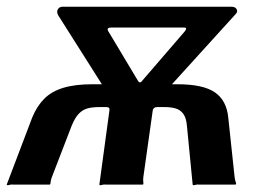

<svg xmlns="http://www.w3.org/2000/svg" viewBox="-22 -550 789 572"><path d="M-2 0 74 -200Q88 -234 110 -256Q132 -278 167 -288.5Q202 -299 254 -299H506Q583 -299 618 -275Q653 -251 658 -200L677 -22Q678 -13 680.5 -7Q683 -1 679 0H574Q565 -1 559 1Q553 3 552 0L535 -174Q533 -199 524 -211Q515 -223 501 -227Q487 -231 468 -231H446Q435 -231 433 -221L405 -22Q404 -13 405 -6.5Q406 0 403 0H296Q287 -1 281 1Q275 3 274 0L304 -221Q306 -231 295 -231H273Q253 -231 238.5 -227Q224 -223 212.5 -211Q201 -199 191 -174L132 -21Q129 -12 128.5 -5.5Q128 1 125 0H20Q11 -1 5 1Q-1 3 -2 0ZM388 -311Q391 -305 394.5 -304.5Q398 -304 403 -311L528 -456Q538 -468 526 -468H310Q295 -468 300 -458ZM310 -254 151 -505Q146 -515 150.5 -522.5Q155 -530 165 -530H667Q679 -530 683 -522.5Q687 -515 680 -508L454 -259Z"/></svg>

Font: Libre Franklin SemiBold
Style: Italic
Weight: 600
Italic angle: -8°
Designer: Pablo Impallari, Rodrigo Fuenzalida, Nhung Nguyen
Foundry: Impallari Type
Version: Version 3.000